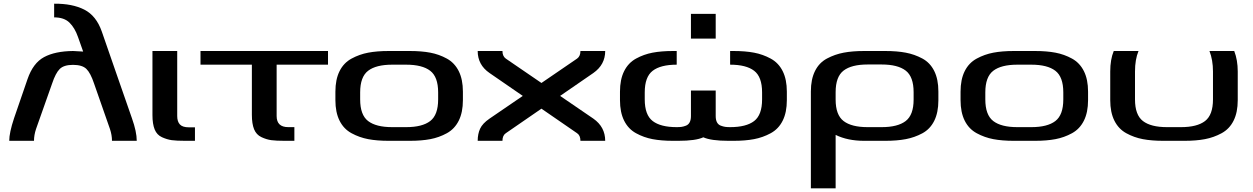

<svg xmlns="http://www.w3.org/2000/svg" viewBox="-20 -762 6778 1039"><path d="M262 -310 175 -64Q164 -31 164 0H30Q30 -44 56 -122L129 -334Q159 -421 218.5 -453Q278 -485 375 -486Q428 -483 430 -483L402 -562Q385 -611 356 -639.5Q327 -668 273 -668V-742Q371 -743 436 -710Q501 -677 531 -591Q552 -529 608 -369Q664 -209 694 -122Q720 -49 720 0H586Q586 -31 575 -64L489 -310Q470 -367 447.5 -389Q425 -411 375 -411Q326 -411 303.5 -389Q281 -367 262 -310Z M939 -134Q939 -104 953.5 -88.5Q968 -73 1002 -73H1035V0H982Q935 0 909.5 -3.5Q884 -7 856.5 -19.5Q829 -32 817 -61.5Q805 -91 805 -139V-486H939Z M1065 -486H1755V-412H1477V-134Q1477 -74 1540 -74H1573V0H1520Q1474 0 1448 -3.5Q1422 -7 1394.5 -20Q1367 -33 1355 -62.5Q1343 -92 1343 -141V-412H1065Z M1929 -262V-224Q1929 -140 1972 -107Q2015 -74 2102 -74H2178Q2265 -74 2308 -107Q2351 -140 2351 -224V-262Q2351 -346 2308 -379Q2265 -412 2178 -412H2102Q2015 -412 1972 -379Q1929 -346 1929 -262ZM2198 0H2083Q2020 0 1972.5 -9Q1925 -18 1882.5 -41Q1840 -64 1817.5 -109Q1795 -154 1795 -220V-266Q1795 -332 1817.5 -377Q1840 -422 1882.5 -445Q1925 -468 1972.5 -477Q2020 -486 2083 -486H2198Q2261 -486 2308.5 -477Q2356 -468 2398 -445Q2440 -422 2462.5 -377Q2485 -332 2485 -266V-220Q2485 -154 2462.5 -109Q2440 -64 2398 -41Q2356 -18 2308.5 -9Q2261 0 2198 0Z M2910 -174 2717 -41Q2699 -29 2699 0H2565Q2565 -37 2578 -65.5Q2591 -94 2629 -120L2809 -243L2629 -367Q2565 -411 2565 -486H2699Q2699 -458 2717 -445L2910 -313L3103 -445Q3121 -458 3121 -486H3255Q3255 -412 3191 -367L3011 -243L3191 -120Q3255 -75 3255 0H3121Q3121 -29 3103 -41Z M3853 -687V-553H3719V-687ZM3786 -19Q3745 0 3651 0H3622Q3559 0 3511.5 -9Q3464 -18 3422 -41Q3380 -64 3357.5 -109Q3335 -154 3335 -220V-266Q3335 -332 3357.5 -377Q3380 -422 3422 -445Q3464 -468 3511.5 -477Q3559 -486 3622 -486H3642V-412Q3555 -412 3512 -379Q3469 -346 3469 -262V-224Q3469 -140 3512 -107Q3555 -74 3642 -74Q3658 -74 3668.5 -75.5Q3679 -77 3692 -82Q3705 -87 3712 -100Q3719 -113 3719 -134V-272H3853V-134Q3853 -113 3860 -100Q3867 -87 3880.5 -82Q3894 -77 3904.5 -75.5Q3915 -74 3931 -74Q4018 -74 4061 -107Q4104 -140 4104 -224V-262Q4104 -346 4061 -379Q4018 -412 3931 -412V-486H3950Q4013 -486 4060.5 -477Q4108 -468 4150.5 -445Q4193 -422 4215.5 -377Q4238 -332 4238 -266V-220Q4238 -154 4215.5 -109Q4193 -64 4150.5 -41Q4108 -18 4060.5 -9Q4013 0 3950 0H3922Q3828 0 3786 -19Z M4771 -486Q4834 -486 4881.5 -477Q4929 -468 4971 -445.5Q5013 -423 5035.5 -378Q5058 -333 5058 -267V-219Q5058 -153 5035.5 -108Q5013 -63 4971 -40.5Q4929 -18 4881.5 -9Q4834 0 4771 0H4656Q4567 0 4502 -32V257H4368V-267Q4368 -333 4390.5 -378Q4413 -423 4455.5 -445.5Q4498 -468 4545.5 -477Q4593 -486 4656 -486ZM4924 -223V-263Q4924 -347 4881 -380Q4838 -413 4751 -413H4675Q4588 -413 4545 -380Q4502 -347 4502 -263V-223Q4502 -140 4545 -107Q4588 -74 4675 -74H4751Q4838 -74 4881 -107Q4924 -140 4924 -223Z M5312 -262V-224Q5312 -140 5355 -107Q5398 -74 5485 -74H5561Q5648 -74 5691 -107Q5734 -140 5734 -224V-262Q5734 -346 5691 -379Q5648 -412 5561 -412H5485Q5398 -412 5355 -379Q5312 -346 5312 -262ZM5581 0H5466Q5403 0 5355.5 -9Q5308 -18 5265.5 -41Q5223 -64 5200.5 -109Q5178 -154 5178 -220V-266Q5178 -332 5200.5 -377Q5223 -422 5265.5 -445Q5308 -468 5355.5 -477Q5403 -486 5466 -486H5581Q5644 -486 5691.5 -477Q5739 -468 5781 -445Q5823 -422 5845.5 -377Q5868 -332 5868 -266V-220Q5868 -154 5845.5 -109Q5823 -64 5781 -41Q5739 -18 5691.5 -9Q5644 0 5581 0Z M6122 -375V-224Q6122 -140 6165 -107Q6208 -74 6295 -74H6371Q6458 -74 6501 -107Q6544 -140 6544 -224V-375Q6544 -437 6525 -486H6659Q6678 -437 6678 -375V-220Q6678 -154 6655.5 -109Q6633 -64 6590.5 -41Q6548 -18 6500.5 -9Q6453 0 6390 0H6275Q6212 0 6164.5 -9Q6117 -18 6075 -41Q6033 -64 6010.5 -109Q5988 -154 5988 -220V-375Q5988 -440 6007 -486H6141Q6122 -440 6122 -375Z"/></svg>

Font: Aneo
Style: Regular
Weight: 400
Designer: Anastasios Pappas
Foundry: Anastasios Pappas
Version: Version 1.000